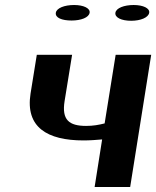

<svg xmlns="http://www.w3.org/2000/svg" viewBox="-20 -747 624 767"><path d="M102 -373C81 -239 168 -186 314 -186C339 -186 365 -188 388 -190L358 0H500L584 -528H442L398 -254C374 -248 352 -244 324 -244C256 -244 226 -268 238 -343L268 -528H127ZM203 -696C200 -676 227 -665 266 -665C304 -665 335 -677 338 -696C341 -714 314 -727 276 -727C238 -727 206 -715 203 -696ZM441 -696C438 -677 465 -664 504 -664C542 -664 573 -677 576 -696C579 -714 552 -727 514 -727C476 -727 444 -715 441 -696Z"/></svg>

Font: Aerodynamic
Style: Obl
Weight: 500
Designer: Google
Version: Version 2.000980; 2014